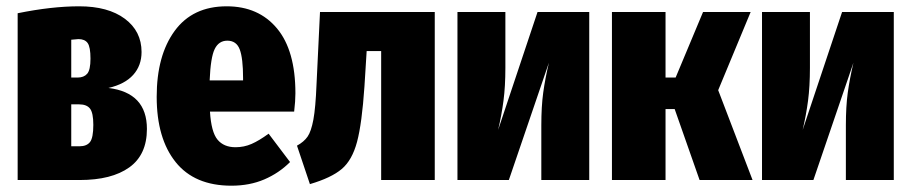

<svg xmlns="http://www.w3.org/2000/svg" viewBox="-20 -571 2891 609"><path d="M446 -162Q446 -80 390 -40Q334 0 233 0H36V-529Q144 -551 231 -551Q323 -551 376 -511.5Q429 -472 429 -406Q429 -363 402.5 -333.5Q376 -304 324 -292Q446 -277 446 -162ZM206 -445V-325H226Q246 -325 256.5 -337Q267 -349 267 -385Q267 -422 258 -434.5Q249 -447 229 -447Q224 -447 206 -445ZM276 -175Q276 -213 265.5 -226.5Q255 -240 231 -240H206V-107H232Q255 -107 265.5 -120.5Q276 -134 276 -175Z M913 -217H646Q650 -152 670 -128Q690 -104 727 -104Q754 -104 778 -114.5Q802 -125 832 -147L900 -57Q865 -22 818.5 -2Q772 18 714 18Q597 18 537 -57Q477 -132 477 -264Q477 -395 534 -473Q591 -551 699 -551Q800 -551 858.5 -481Q917 -411 917 -275Q917 -251 913 -217ZM751 -323Q751 -386 740.5 -414Q730 -442 701 -442Q674 -442 661 -415.5Q648 -389 645 -316H751Z M1359 -533V0H1189V-409H1143L1136 -297Q1128 -179 1112.5 -121Q1097 -63 1064 -35Q1031 -7 963 13L922 -109Q944 -121 955.5 -137.5Q967 -154 974 -191.5Q981 -229 984 -304L995 -533Z M1849 0H1697V-174Q1697 -233 1703 -277Q1709 -321 1721 -372L1594 0H1431V-533H1583V-356Q1583 -297 1577 -251.5Q1571 -206 1560 -159L1685 -533H1849Z M2258 -285 2367 0H2199L2120 -225H2091V0H1921V-533H2091V-325H2123L2210 -533H2361Z M2815 0H2663V-174Q2663 -233 2669 -277Q2675 -321 2687 -372L2560 0H2397V-533H2549V-356Q2549 -297 2543 -251.5Q2537 -206 2526 -159L2651 -533H2815Z"/></svg>

Font: Fira Sans Compressed ExtraBold
Style: Regular
Weight: 800
Width: 1
Designer: bBox Type GmbH & Carrois Corporate GbR & Edenspiekermann AG
Foundry: bBox Type GmbH & Carrois Corporate GbR & Edenspiekermann AG
Version: Version 4.301